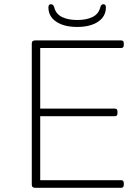

<svg xmlns="http://www.w3.org/2000/svg" viewBox="-20 -892 632 912"><path d="M147 0Q131 0 131 -14V-686Q131 -700 147 -700H556Q568 -700 568 -686V-678Q568 -664 556 -664H171V-376H526Q538 -376 538 -362V-354Q538 -340 526 -340H171V-36H556Q568 -36 568 -22V-14Q568 0 556 0ZM347 -764Q284 -764 247 -789Q210 -814 210 -857Q210 -872 222 -872Q234 -872 238 -856Q246 -825 275 -811Q304 -797 347 -797Q390 -797 419 -811Q448 -825 456 -856Q460 -872 471 -872Q483 -872 483 -857Q483 -814 446 -789Q409 -764 347 -764Z"/></svg>

Font: Asap Semi Expanded Thin
Style: Regular
Weight: 100
Width: 6
Designer: Pablo Cosgaya
Foundry: Omnibus-Type
Version: Version 3.001; ttfautohint (v1.8.4.7-5d5b)